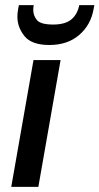

<svg xmlns="http://www.w3.org/2000/svg" viewBox="-20 -731 389 751"><path d="M24 0 111 -496H217L130 0ZM173 -555Q104 -555 76 -589.5Q48 -624 48 -666Q48 -680 51 -696L54 -711H112Q110 -701 110 -693Q110 -670 124.5 -652.5Q139 -635 188 -635Q235 -635 259 -655Q283 -675 290 -711H349L346 -695Q335 -633 289.5 -594Q244 -555 173 -555Z"/></svg>

Font: Ultramarine Medium
Style: Italic
Weight: 500
Italic angle: -10°
Designer: Colophon Foundry, Jonny Pinhorn
Foundry: Colophon Foundry
Version: Version 1.200; ttfautohint (v1.8.3)